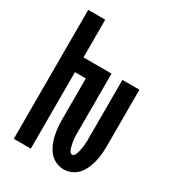

<svg xmlns="http://www.w3.org/2000/svg" viewBox="-180 -838 859 948"><g transform="rotate(30 250.0 -363.5)"><path d="M330 8Q307 8 285 -2Q263 -12 248.5 -29.5Q234 -47 224.5 -68.5Q215 -90 210 -113Q205 -136 203 -159Q201 -182 201 -205V-436H139V0H42V-735H139V-520H299V-205Q299 -198 299 -191Q299 -184 299 -177Q299 -170 299.5 -163Q300 -156 300.5 -149Q301 -142 302 -135Q303 -128 304.5 -121.5Q306 -115 307.5 -108Q309 -101 311.5 -94.5Q314 -88 318.5 -82Q323 -76 330 -76Q337 -76 341.5 -82Q346 -88 348.5 -94.5Q351 -101 352.5 -108Q354 -115 355.5 -121.5Q357 -128 358 -135Q359 -142 359.5 -149Q360 -156 360.5 -163Q361 -170 361 -177Q361 -184 361 -191Q361 -198 361 -205V-520H458V-205Q458 -182 456.5 -159Q455 -136 449.5 -113Q444 -90 435 -68.5Q426 -47 411 -29.5Q396 -12 374.5 -2Q353 8 330 8Z"/></g></svg>

Font: Iosevka Fixed
Style: Bold
Weight: 700
Monospace: yes
Designer: Belleve Invis
Foundry: Belleve Invis
Version: Version 32.3.0